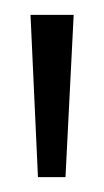

<svg xmlns="http://www.w3.org/2000/svg" viewBox="-20 -720 140 258"><path d="M31 -482 21 -700H79L68 -482Z"/></svg>

Font: Bricolage Grotesque 12pt Condensed ExtraLight
Style: Regular
Weight: 200
Width: 3
Designer: Mathieu Triay
Foundry: Atelier Triay
Version: Version 1.001; ttfautohint (v1.8.4.7-5d5b);gftools[0.9.33.de